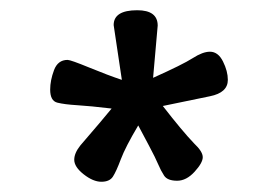

<svg xmlns="http://www.w3.org/2000/svg" viewBox="-20 -740 540 375"><path d="M125 -428Q125 -441 137 -456Q181 -507 198 -528Q156 -533 131 -534.5Q106 -536 92 -539.5Q78 -543 78 -565Q78 -583 85.5 -603Q93 -623 112 -623Q118 -623 154.5 -608Q191 -593 218 -584L202 -691Q202 -720 248 -720Q288 -720 288 -690L279 -588Q337 -614 356.5 -626.5Q376 -639 390 -639Q406 -639 415.5 -620Q425 -601 425 -584Q425 -559 390 -552L298 -533Q336 -484 359 -460Q376 -444 376 -433Q376 -422 360 -404.5Q344 -387 326 -387Q307 -387 300.5 -397Q294 -407 289 -419Q284 -431 271 -455.5Q258 -480 250 -495Q225 -453 216 -429Q207 -405 200.5 -395Q194 -385 178 -385Q162 -385 143.5 -399.5Q125 -414 125 -428Z"/></svg>

Font: LXGW WenKai Lite
Style: Bold
Weight: 700
Designer: LXGW / Fontworks Inc.
Foundry: LXGW / Fontworks Inc.
Version: Version 1.330;April 28, 2024